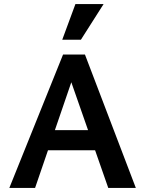

<svg xmlns="http://www.w3.org/2000/svg" viewBox="-20 -927 716 947"><path d="M514 0 307 -592H356L153 0H26L291 -658H399L650 0ZM143 -186 179 -285H463L516 -186ZM287 -731 352 -907H491L379 -731Z"/></svg>

Font: Ysabeau
Style: Bold
Weight: 700
Designer: Christian Thalmann (Catharsis Fonts)
Version: Version 2.000;gftools[0.9.27.dev2+g8671c4b]